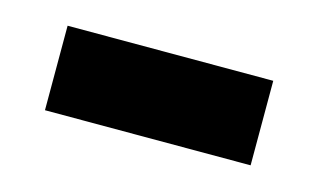

<svg xmlns="http://www.w3.org/2000/svg" viewBox="-33 -428 412 248"><g transform="rotate(15 173.0 -304.5)"><path d="M35 -248H310V-361H35Z"/></g></svg>

Font: Asimov Pro
Style: Bd
Weight: 700
Designer: Google
Version: Version 2.000980; 2014